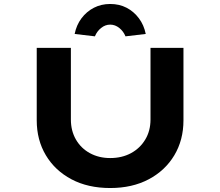

<svg xmlns="http://www.w3.org/2000/svg" viewBox="-20 -941 1109 967"><path d="M535 6Q423 6 340 -38Q257 -82 211 -159Q165 -236 165 -335V-700H337V-339Q337 -282 362.5 -238Q388 -194 433 -169.5Q478 -145 535 -145Q594 -145 639.5 -169.5Q685 -194 711.5 -238Q738 -282 738 -339V-700H904V-335Q904 -236 858 -159Q812 -82 729 -38Q646 6 535 6ZM458 -758 356 -770Q365 -815 390.5 -849Q416 -883 453 -902Q490 -921 535 -921Q581 -921 617.5 -902Q654 -883 679.5 -849Q705 -815 714 -770L612 -758Q602 -783 581 -800Q560 -817 535 -817Q510 -817 489 -800Q468 -783 458 -758Z"/></svg>

Font: Lexend Zetta
Style: Bold
Weight: 700
Designer: Bonnie Shaver-Troup, Thomas Jockin
Foundry: Lexend
Version: Version 1.007